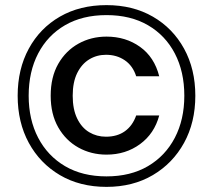

<svg xmlns="http://www.w3.org/2000/svg" viewBox="-20 -725 831 750"><path d="M396 5Q292 5 214 -41Q136 -87 92.5 -167Q49 -247 49 -351Q49 -455 92.5 -535Q136 -615 214 -660Q292 -705 396 -705Q499 -705 577 -660Q655 -615 699 -535Q743 -455 743 -351Q743 -247 699 -167Q655 -87 577 -41Q499 5 396 5ZM396 -121Q336 -121 286.5 -148.5Q237 -176 207.5 -227.5Q178 -279 178 -351Q178 -424 207.5 -475.5Q237 -527 286.5 -554.5Q336 -582 396 -582Q471 -582 527 -542Q583 -502 602 -427H512Q499 -468 467.5 -489.5Q436 -511 394 -511Q358 -511 328.5 -493Q299 -475 281.5 -439.5Q264 -404 264 -351Q264 -298 281.5 -262Q299 -226 328.5 -208.5Q358 -191 394 -191Q438 -191 468 -212.5Q498 -234 512 -274H602Q583 -203 527 -162Q471 -121 396 -121ZM396 -36Q490 -36 558 -76Q626 -116 663 -187Q700 -258 700 -351Q700 -445 663 -516Q626 -587 558 -626.5Q490 -666 396 -666Q302 -666 234 -626.5Q166 -587 129 -516Q92 -445 92 -351Q92 -258 129 -187Q166 -116 234 -76Q302 -36 396 -36Z"/></svg>

Font: DM Sans 20pt Medium
Style: Regular
Weight: 500
Version: Version 4.004;gftools[0.9.30]